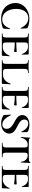

<svg xmlns="http://www.w3.org/2000/svg" viewBox="1377 -1914 549 3343"><g transform="rotate(90 1651.5 -242.5)"><path d="M309 -480C151 -480 32 -375 32 -236C32 -132 100 12 304 12C350 12 407 5 464 -15C476 -20 477 -22 478 -33L488 -139C488 -143 479 -145 476 -140C439 -48 391 -7 318 -7C189 -7 135 -134 135 -251C135 -373 194 -461 294 -461C370 -461 426 -418 467 -330C469 -325 479 -327 479 -331L473 -434C471 -444 470 -447 461 -451C422 -470 356 -480 309 -480Z M948 -133C922 -63 865 -16 802 -16H779C728 -16 719 -29 719 -85V-226C776 -225 826 -222 878 -213C887 -211 889 -261 879 -259C826 -254 776 -252 719 -251V-386C719 -443 728 -455 779 -455H793C855 -455 897 -419 920 -350C921 -346 931 -346 931 -350C931 -375 929 -427 929 -460C929 -465 927 -468 920 -468H565C561 -468 561 -456 565 -456C623 -456 633 -444 633 -387V-81C633 -23 623 -12 565 -12C561 -12 561 0 565 0H937C949 0 952 -4 952 -15C952 -53 956 -102 960 -133C960 -137 949 -137 948 -133Z M1179 -386C1179 -443 1190 -456 1251 -456C1254 -456 1254 -468 1251 -468C1221 -468 1182 -465 1139 -465C1098 -465 1060 -468 1029 -468C1025 -468 1025 -456 1029 -456C1082 -456 1092 -444 1092 -387V-81C1092 -23 1082 -12 1029 -12C1025 -12 1025 0 1029 0H1426C1438 0 1441 -4 1441 -15C1441 -58 1443 -115 1448 -150C1448 -154 1437 -155 1436 -152C1411 -71 1354 -19 1279 -19H1250C1191 -19 1180 -33 1180 -85Z M1878 -133C1852 -63 1795 -16 1732 -16H1709C1658 -16 1649 -29 1649 -85V-226C1706 -225 1756 -222 1808 -213C1817 -211 1819 -261 1809 -259C1756 -254 1706 -252 1649 -251V-386C1649 -443 1658 -455 1709 -455H1723C1785 -455 1827 -419 1850 -350C1851 -346 1861 -346 1861 -350C1861 -375 1859 -427 1859 -460C1859 -465 1857 -468 1850 -468H1495C1491 -468 1491 -456 1495 -456C1553 -456 1563 -444 1563 -387V-81C1563 -23 1553 -12 1495 -12C1491 -12 1491 0 1495 0H1867C1879 0 1882 -4 1882 -15C1882 -53 1886 -102 1890 -133C1890 -137 1879 -137 1878 -133Z M2061 -392C2061 -430 2083 -460 2132 -460C2214 -460 2261 -371 2270 -343C2272 -338 2282 -341 2282 -345L2280 -438C2279 -447 2277 -452 2264 -457C2236 -470 2190 -480 2149 -480C2062 -480 1983 -435 1983 -355C1983 -216 2223 -223 2223 -85C2223 -29 2185 -8 2147 -8C2073 -8 2018 -88 1987 -155C1985 -160 1974 -159 1976 -153L1982 -47C1982 -36 1985 -30 1991 -27C2016 -7 2074 12 2130 12C2235 12 2306 -50 2306 -128C2306 -275 2061 -265 2061 -392Z M2498 -450C2541 -450 2548 -439 2548 -389V-81C2548 -23 2536 -12 2469 -12C2465 -12 2465 0 2469 0C2503 0 2546 -2 2592 -2C2641 -2 2682 0 2716 0C2720 0 2720 -12 2716 -12C2648 -12 2638 -23 2638 -81V-387C2638 -436 2646 -450 2687 -450C2746 -450 2791 -405 2798 -332C2798 -328 2809 -328 2809 -332C2809 -359 2815 -457 2818 -494C2818 -498 2807 -498 2806 -494C2799 -473 2771 -470 2725 -470C2691 -470 2655 -468 2592 -468C2537 -468 2484 -469 2441 -470C2422 -470 2388 -470 2388 -490C2388 -497 2377 -496 2377 -490C2377 -451 2368 -362 2364 -332C2364 -328 2374 -328 2375 -332C2398 -411 2440 -450 2498 -450Z M3254 -133C3228 -63 3171 -16 3108 -16H3085C3034 -16 3025 -29 3025 -85V-226C3082 -225 3132 -222 3184 -213C3193 -211 3195 -261 3185 -259C3132 -254 3082 -252 3025 -251V-386C3025 -443 3034 -455 3085 -455H3099C3161 -455 3203 -419 3226 -350C3227 -346 3237 -346 3237 -350C3237 -375 3235 -427 3235 -460C3235 -465 3233 -468 3226 -468H2871C2867 -468 2867 -456 2871 -456C2929 -456 2939 -444 2939 -387V-81C2939 -23 2929 -12 2871 -12C2867 -12 2867 0 2871 0H3243C3255 0 3258 -4 3258 -15C3258 -53 3262 -102 3266 -133C3266 -137 3255 -137 3254 -133Z"/></g></svg>

Font: Cormorant SC Semi
Style: Regular
Weight: 600
Designer: Christian Thalmann (Catharsis Fonts)
Version: Version 1.000;PS 001.000;hotconv 1.0.70;makeotf.lib2.5.58329